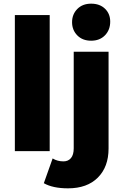

<svg xmlns="http://www.w3.org/2000/svg" viewBox="-20 -824 673 1047"><path d="M61 -742H251V0H61ZM219 175 267 40Q293 56 326 56Q352 56 367 38Q382 20 382 -15V-542H572V-14Q572 86 513.5 144.5Q455 203 351 203Q268 203 219 175ZM373 -703Q373 -746 401.5 -775Q430 -804 477 -804Q524 -804 552.5 -776.5Q581 -749 581 -706Q581 -661 552.5 -631.5Q524 -602 477 -602Q430 -602 401.5 -631Q373 -660 373 -703Z"/></svg>

Font: Idrija
Style: Regular
Weight: 800
Designer: Julieta Ulanovsky
Foundry: Julieta Ulanovsky
Version: Version 7.200